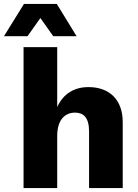

<svg xmlns="http://www.w3.org/2000/svg" viewBox="-58 -950 698 970"><path d="M329 -767 229 -930H63L-38 -767H81L146 -859L211 -767ZM61 0H231V-263C231 -347 272 -381 321 -381C363 -381 392 -357 392 -286V0H562V-333C562 -449 492 -510 389 -510C317 -510 261 -476 231 -409V-712H61Z"/></svg>

Font: Work Sans
Style: Bold
Weight: 700
Designer: Wei Huang
Foundry: Wei Huang
Version: Version 2.012